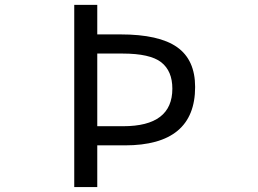

<svg xmlns="http://www.w3.org/2000/svg" viewBox="-20 -752 1040 774"><path d="M372.1 -243.2H476.6Q674.8 -243.2 674.8 -394.5Q674.8 -465.8 629.9 -501Q585 -536.1 473.6 -536.1H372.1ZM372.1 -166V2H279.3V-732.4H372.1V-613.3H465.8Q621.1 -613.3 693.8 -562Q766.6 -510.7 766.6 -401.4Q766.6 -166 483.4 -166Z"/></svg>

Font: GenEi Gothic M Regular
Style: Regular
Weight: 400
Designer: o_tamon (Modified); [Source Han Sans]
Ryoko NISHIZUKA  (kana & ideographs); Paul D. Hunt (Latin, Greek & Cyrillic); Wenl
Version: Version 1.1a;Original Version 1.004